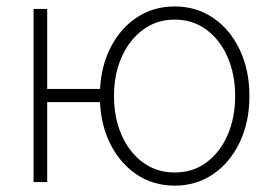

<svg xmlns="http://www.w3.org/2000/svg" viewBox="-20 -567 850 598"><path d="M84.5 0V-539.1H127V0ZM115.2 -249V-290H314V-249ZM523.9 11.2Q456.1 11.2 403.6 -24.9Q351.1 -61 321 -124Q291 -187 291 -268.1Q291 -349.1 321 -412.1Q351.1 -475.1 403.6 -511Q456.1 -546.9 523.9 -546.9Q591.8 -546.9 644.3 -511Q696.8 -475.1 726.8 -411.9Q756.8 -348.6 756.8 -268.1Q756.8 -187 726.8 -124Q696.8 -61 644.3 -24.9Q591.8 11.2 523.9 11.2ZM523.9 -29.8Q581.1 -29.8 623.3 -61.3Q665.5 -92.8 689 -146.7Q712.4 -200.7 712.4 -268.1Q712.4 -335 689 -388.9Q665.5 -442.9 623 -474.4Q580.6 -505.9 523.9 -505.9Q467.8 -505.9 425.3 -474.4Q382.8 -442.9 358.9 -389.2Q335 -335.4 335 -268.1Q335 -200.7 358.6 -146.7Q382.3 -92.8 424.8 -61.3Q467.3 -29.8 523.9 -29.8Z"/></svg>

Font: Inter 18pt ExtraLight
Style: Regular
Weight: 250
Designer: Rasmus Andersson
Foundry: rsms
Version: Version 4.001;git-66647c0bb